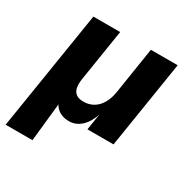

<svg xmlns="http://www.w3.org/2000/svg" viewBox="-167 -624 911 937"><g transform="rotate(30 289.0 -155.5)"><path d="M-12 180 95 -491H246L200 -201Q195 -170 199.5 -149Q204 -128 219 -117.5Q234 -107 260 -107Q291 -107 315.5 -121.5Q340 -136 356 -163.5Q372 -191 378 -229L419 -491H570L492 0H345L360 -96H361Q345 -45 315 -17Q285 11 246 11Q216 11 194 -1.5Q172 -14 161 -36L162 -37L139 180Z"/></g></svg>

Font: Nunito Sans 12pt ExtraBold
Style: Italic
Weight: 800
Italic angle: -9°
Designer: Vernon Adams
Foundry: Vernon Adams
Version: Version 3.101;gftools[0.9.27]